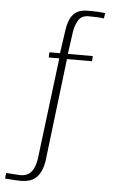

<svg xmlns="http://www.w3.org/2000/svg" viewBox="-154 -666 500 850"><g transform="rotate(5 96.5 -241.0)"><path d="M-29 147Q-42 147 -57 146Q-72 145 -83.5 144Q-95 143 -99 143L-96 118L-34 122Q-8 122 6 111Q20 100 27.5 82Q35 64 38 44L94 -408H47L48 -431H95L110 -535Q116 -581 137 -605Q158 -629 200 -629Q210 -629 221.5 -629Q233 -629 243.5 -628.5Q254 -628 263 -627Q272 -626 279 -625L275 -601Q268 -603 249 -604Q230 -605 208 -605Q175 -605 161.5 -581.5Q148 -558 144 -532L130 -431H241L239 -408H128L73 50Q66 96 42.5 121.5Q19 147 -29 147Z"/></g></svg>

Font: Alumni Sans ExtraLight
Style: Regular
Weight: 250
Version: Version 1.018